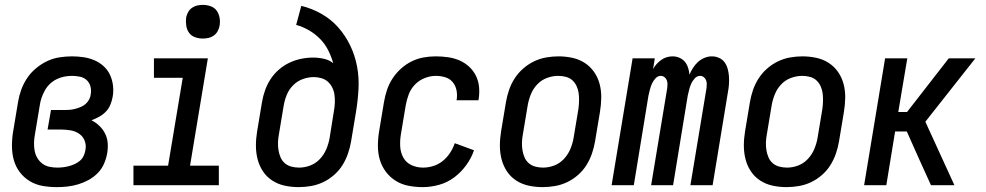

<svg xmlns="http://www.w3.org/2000/svg" viewBox="-20 -759 4040 787"><path d="M213 8Q183 8 154.5 3Q126 -2 102 -16.5Q78 -31 61 -53.5Q44 -76 36.5 -103.5Q29 -131 29 -161Q29 -191 34 -221L54 -341Q58 -366 67 -391Q76 -416 91 -438.5Q106 -461 127.5 -479Q149 -497 173.5 -508.5Q198 -520 224 -524Q250 -528 275 -528Q299 -528 322.5 -524.5Q346 -521 367 -512Q388 -503 404.5 -488Q421 -473 430.5 -453Q440 -433 443 -409.5Q446 -386 442 -363Q439 -346 432.5 -330Q426 -314 414 -301.5Q402 -289 386.5 -280.5Q371 -272 355 -266Q373 -257 387.5 -243Q402 -229 411 -211Q420 -193 421.5 -171.5Q423 -150 419 -129Q415 -107 405.5 -86Q396 -65 379.5 -48.5Q363 -32 342.5 -21Q322 -10 300.5 -3.5Q279 3 257 5.5Q235 8 213 8ZM215 -72Q227 -72 239 -73.5Q251 -75 262.5 -78Q274 -81 286 -86.5Q298 -92 307.5 -100Q317 -108 322.5 -119.5Q328 -131 330 -143Q334 -163 327.5 -181Q321 -199 305.5 -210Q290 -221 270.5 -224.5Q251 -228 231 -228H175L189 -308H245Q256 -308 267 -309Q278 -310 289 -313Q300 -316 311 -320.5Q322 -325 331 -333Q340 -341 345.5 -351.5Q351 -362 352 -373Q355 -390 350.5 -405.5Q346 -421 335 -431Q324 -441 308 -444.5Q292 -448 275 -448Q260 -448 244 -445Q228 -442 212.5 -434.5Q197 -427 184.5 -415Q172 -403 164 -388.5Q156 -374 150.5 -358.5Q145 -343 143 -327L123 -207Q120 -191 119.5 -174Q119 -157 122 -141Q125 -125 133 -111.5Q141 -98 153.5 -88.5Q166 -79 182 -75.5Q198 -72 215 -72Z M527 0V-80H669L729 -440H611V-520H832L759 -80H877V0ZM811 -601Q795 -601 779.5 -606.5Q764 -612 755 -624.5Q746 -637 743.5 -653.5Q741 -670 743 -687Q745 -698 751 -709Q757 -720 767 -727Q777 -734 788.5 -736.5Q800 -739 812 -739Q828 -739 843.5 -733.5Q859 -728 868 -715.5Q877 -703 880 -686.5Q883 -670 880 -653Q878 -642 872 -631Q866 -620 856 -613Q846 -606 834.5 -603.5Q823 -601 811 -601Z M1204 8Q1175 8 1147 2Q1119 -4 1096 -19Q1073 -34 1058 -56.5Q1043 -79 1036 -106Q1029 -133 1029 -162Q1029 -191 1034 -221L1054 -341Q1058 -365 1066.5 -389Q1075 -413 1089 -434.5Q1103 -456 1123 -473.5Q1143 -491 1166.5 -502Q1190 -513 1214.5 -518Q1239 -523 1263 -523Q1286 -523 1308 -518Q1330 -513 1346 -500Q1338 -528 1325 -553.5Q1312 -579 1292 -599.5Q1272 -620 1247 -634.5Q1222 -649 1194 -657L1215 -735Q1260 -724 1299 -701.5Q1338 -679 1367 -646Q1396 -613 1415.5 -572.5Q1435 -532 1443.5 -487Q1452 -442 1449.5 -394.5Q1447 -347 1439 -299L1419 -179Q1415 -155 1406.5 -130Q1398 -105 1384 -82.5Q1370 -60 1349.5 -42Q1329 -24 1305 -12.5Q1281 -1 1255 3.5Q1229 8 1204 8ZM1206 -72Q1229 -72 1251.5 -80.5Q1274 -89 1291 -107Q1308 -125 1317.5 -147.5Q1327 -170 1331 -193L1349 -306Q1352 -322 1352.5 -338.5Q1353 -355 1351 -370.5Q1349 -386 1342 -400Q1335 -414 1324 -424Q1313 -434 1297.5 -438.5Q1282 -443 1266 -443Q1244 -443 1221.5 -435Q1199 -427 1182 -410Q1165 -393 1156 -371.5Q1147 -350 1143 -327L1123 -207Q1120 -191 1119.5 -175Q1119 -159 1121.5 -143.5Q1124 -128 1130 -114Q1136 -100 1147.5 -90Q1159 -80 1174.5 -76Q1190 -72 1206 -72Z M1713 8Q1683 8 1654.5 2.5Q1626 -3 1602.5 -17.5Q1579 -32 1562 -54.5Q1545 -77 1537 -104Q1529 -131 1529 -161Q1529 -191 1534 -221L1554 -341Q1558 -365 1566 -389.5Q1574 -414 1588.5 -436.5Q1603 -459 1623.5 -477.5Q1644 -496 1667.5 -507.5Q1691 -519 1716 -523.5Q1741 -528 1766 -528Q1791 -528 1816 -524.5Q1841 -521 1863 -511.5Q1885 -502 1902.5 -486Q1920 -470 1930.5 -449Q1941 -428 1943.5 -403.5Q1946 -379 1942 -353L1941 -348H1851L1852 -351Q1855 -371 1851 -390Q1847 -409 1835 -423Q1823 -437 1804.5 -442.5Q1786 -448 1766 -448Q1744 -448 1721 -439Q1698 -430 1681 -412.5Q1664 -395 1655.5 -372.5Q1647 -350 1643 -327L1623 -207Q1619 -182 1620.5 -157.5Q1622 -133 1633.5 -112.5Q1645 -92 1667 -82Q1689 -72 1714 -72Q1735 -72 1756 -78.5Q1777 -85 1794.5 -99Q1812 -113 1824.5 -132Q1837 -151 1844 -172L1923 -143Q1912 -111 1891 -82Q1870 -53 1842 -32Q1814 -11 1780 -1.5Q1746 8 1713 8Z M2204 8Q2175 8 2147 2Q2119 -4 2096 -19Q2073 -34 2058 -56.5Q2043 -79 2036 -106Q2029 -133 2029 -162Q2029 -191 2034 -221L2054 -341Q2058 -365 2066.5 -390Q2075 -415 2089.5 -437.5Q2104 -460 2124.5 -478Q2145 -496 2169 -507.5Q2193 -519 2218.5 -523.5Q2244 -528 2269 -528Q2298 -528 2326 -522Q2354 -516 2377 -501Q2400 -486 2415.5 -463.5Q2431 -441 2438 -414Q2445 -387 2444.5 -358Q2444 -329 2439 -299L2419 -179Q2415 -155 2406.5 -130Q2398 -105 2384 -82.5Q2370 -60 2349.5 -42Q2329 -24 2305 -12.5Q2281 -1 2255 3.5Q2229 8 2204 8ZM2206 -72Q2229 -72 2251.5 -80.5Q2274 -89 2291 -107Q2308 -125 2317.5 -147.5Q2327 -170 2331 -193L2351 -313Q2353 -329 2353.5 -345Q2354 -361 2352 -376.5Q2350 -392 2343.5 -406Q2337 -420 2326 -430Q2315 -440 2299.5 -444Q2284 -448 2268 -448Q2245 -448 2222 -439.5Q2199 -431 2182 -413Q2165 -395 2156 -372.5Q2147 -350 2143 -327L2123 -207Q2120 -191 2119.5 -175Q2119 -159 2121.5 -143.5Q2124 -128 2130 -114Q2136 -100 2147.5 -90Q2159 -80 2174.5 -76Q2190 -72 2206 -72Z M2487 0 2573 -520H2664L2657 -476Q2663 -487 2671.5 -496.5Q2680 -506 2690.5 -513.5Q2701 -521 2713 -524.5Q2725 -528 2737 -528Q2752 -528 2765.5 -522Q2779 -516 2787.5 -505.5Q2796 -495 2800.5 -481Q2805 -467 2806 -453Q2812 -467 2820.5 -480.5Q2829 -494 2841 -505Q2853 -516 2868 -522Q2883 -528 2898 -528Q2914 -528 2928 -521.5Q2942 -515 2950.5 -503Q2959 -491 2963 -476Q2967 -461 2968 -445.5Q2969 -430 2968 -414Q2967 -398 2964 -383L2901 0H2810L2876 -398Q2877 -406 2877 -414.5Q2877 -423 2874 -430.5Q2871 -438 2864.5 -443Q2858 -448 2850 -448Q2837 -448 2827.5 -437.5Q2818 -427 2813 -415.5Q2808 -404 2805 -392Q2802 -380 2799 -367L2739 0H2649L2715 -398Q2716 -406 2716 -414.5Q2716 -423 2713 -430.5Q2710 -438 2703.5 -443Q2697 -448 2688 -448Q2676 -448 2666.5 -437.5Q2657 -427 2652 -415.5Q2647 -404 2644 -392Q2641 -380 2638 -367L2578 0Z M3204 8Q3175 8 3147 2Q3119 -4 3096 -19Q3073 -34 3058 -56.5Q3043 -79 3036 -106Q3029 -133 3029 -162Q3029 -191 3034 -221L3054 -341Q3058 -365 3066.5 -390Q3075 -415 3089.5 -437.5Q3104 -460 3124.5 -478Q3145 -496 3169 -507.5Q3193 -519 3218.5 -523.5Q3244 -528 3269 -528Q3298 -528 3326 -522Q3354 -516 3377 -501Q3400 -486 3415.5 -463.5Q3431 -441 3438 -414Q3445 -387 3444.5 -358Q3444 -329 3439 -299L3419 -179Q3415 -155 3406.5 -130Q3398 -105 3384 -82.5Q3370 -60 3349.5 -42Q3329 -24 3305 -12.5Q3281 -1 3255 3.5Q3229 8 3204 8ZM3206 -72Q3229 -72 3251.5 -80.5Q3274 -89 3291 -107Q3308 -125 3317.5 -147.5Q3327 -170 3331 -193L3351 -313Q3353 -329 3353.5 -345Q3354 -361 3352 -376.5Q3350 -392 3343.5 -406Q3337 -420 3326 -430Q3315 -440 3299.5 -444Q3284 -448 3268 -448Q3245 -448 3222 -439.5Q3199 -431 3182 -413Q3165 -395 3156 -372.5Q3147 -350 3143 -327L3123 -207Q3120 -191 3119.5 -175Q3119 -159 3121.5 -143.5Q3124 -128 3130 -114Q3136 -100 3147.5 -90Q3159 -80 3174.5 -76Q3190 -72 3206 -72Z M3522 0 3608 -520H3699L3662 -300H3698L3869 -520H3978L3773 -260L3892 0H3796L3751 -99L3697 -220H3649L3613 0Z"/></svg>

Font: Iosevka SS18 Medium
Style: Italic
Weight: 500
Italic angle: -9°
Monospace: yes
Designer: Belleve Invis
Foundry: Belleve Invis
Version: Version 25.1.1; ttfautohint (v1.8.4)